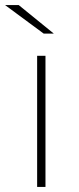

<svg xmlns="http://www.w3.org/2000/svg" viewBox="-36 -740 311 760"><path d="M111 0V-519H144V0ZM137 -607 -16 -720H38L177 -607Z"/></svg>

Font: Montserrat Thin ExtraLight
Style: Regular
Weight: 250
Version: Version 9.000